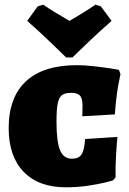

<svg xmlns="http://www.w3.org/2000/svg" viewBox="-20 -791 552 819"><path d="M17 -244Q17 -376 91 -444.5Q165 -513 308 -513Q340 -513 380 -508.5Q420 -504 449.5 -499.5Q479 -495 487 -493L494 -475Q493 -469 488 -446Q483 -423 478 -385Q473 -347 470 -303L331 -295Q331 -299 331.5 -310.5Q332 -322 332 -340Q332 -371 321.5 -383Q311 -395 283 -395Q257 -395 244 -385Q231 -375 226 -349Q221 -323 221 -272Q221 -187 236 -150.5Q251 -114 287 -114Q316 -114 328 -132.5Q340 -151 343 -198L481 -207Q479 -191 475.5 -137Q472 -83 473 -34L461 -21Q454 -19 426 -12Q398 -5 353.5 1.5Q309 8 261 8Q145 8 81 -58Q17 -124 17 -244ZM96 -702 141 -764 164 -771Q202 -745 276 -702Q344 -741 387 -771L410 -764L456 -702Q407 -659 355.5 -610Q304 -561 289 -546H262Q247 -561 196 -610Q145 -659 96 -702Z"/></svg>

Font: Alegreya SC Black
Style: Regular
Weight: 900
Designer: Juan Pablo del Peral
Foundry: Huerta Tipografica
Version: Version 2.007; ttfautohint (v1.6)